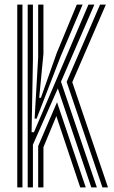

<svg xmlns="http://www.w3.org/2000/svg" viewBox="-20 -820 498 840"><path d="M101.2 0V-800H124V-557.2L118.2 -241.5H128.5L263.5 -557.5L367 -800H393L246.8 -462.5L403.8 0H379.5L233 -433L124 -187V0ZM55.5 0V-800H78.2V0ZM428.2 0 271.5 -461.8 417.8 -800H443.2L296.2 -460.5L452.5 0ZM131.5 -301.2 147 -569V-800H170V-584.2L151.5 -392.2H159L228 -587.5L316 -800H341.5L245.8 -574.5L140.2 -301.2ZM147 0V-181L229.5 -372.8L355.2 0H331L226.5 -312L170 -176V0Z"/></svg>

Font: Big Shoulders Inline Text
Style: Bold
Weight: 700
Designer: Patric King
Foundry: XO Type Co
Version: Version 1.000